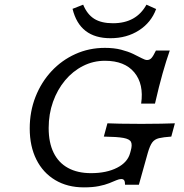

<svg xmlns="http://www.w3.org/2000/svg" viewBox="-20 -786 781 817"><path d="M337.1 11.3Q266.9 11.3 214.9 -19.8Q162.9 -50.8 134.7 -107.3Q106.5 -163.7 106.5 -239.5Q106.5 -311.3 131 -373.8Q155.6 -436.3 199.2 -483.1Q242.7 -529.8 300.8 -556Q358.9 -582.3 426.6 -582.3Q465.3 -582.3 495.2 -574.6Q525 -566.9 546.8 -556.5Q568.5 -546 583.1 -538.3Q597.6 -530.6 605.6 -530.6Q616.9 -530.6 624.6 -539.1Q632.3 -547.6 643.5 -571H702.4Q687.1 -527.4 671.8 -473.4Q656.5 -419.4 639.5 -345.2H580.6Q592.7 -428.2 551.6 -477.8Q510.5 -527.4 426.6 -527.4Q376.6 -527.4 333.1 -505.2Q289.5 -483.1 256.9 -444Q224.2 -404.8 205.6 -352.8Q187.1 -300.8 187.1 -241.1Q187.1 -179 208.1 -136.3Q229 -93.5 269.4 -71.4Q309.7 -49.2 367.7 -49.2Q433.1 -49.2 478.2 -72.2Q523.4 -95.2 533.9 -135.5L536.3 -144.4Q543.5 -169.4 537.5 -181.9Q531.5 -194.4 504.8 -199.2Q478.2 -204 421.8 -204.8L437.1 -261.3Q454 -260.5 491.1 -259.7Q528.2 -258.9 582.3 -258.9Q630.6 -258.9 665.3 -259.7Q700 -260.5 724.2 -261.3L708.9 -204.8Q675 -202.4 656.5 -198Q637.9 -193.5 627.8 -179.8Q617.7 -166.1 608.9 -135.5L571 0H512.1Q512.1 -12.9 508.5 -18.5Q504.8 -24.2 496 -24.2Q487.1 -24.2 475 -19Q462.9 -13.7 444.8 -6.5Q426.6 0.8 400.4 6Q374.2 11.3 337.1 11.3ZM450 -623.4Q384.7 -623.4 344.4 -654.4Q304 -685.5 288.7 -748.4L333.9 -766.1Q350.8 -725 381 -706Q411.3 -687.1 460.5 -687.1Q510.5 -687.1 546 -706.9Q581.5 -726.6 603.2 -766.1L644.4 -747.6Q623.4 -690.3 571.4 -656.9Q519.4 -623.4 450 -623.4Z"/></svg>

Font: Playfair 5pt SemiExpanded Light
Style: Italic
Weight: 300
Width: 6
Italic angle: -15.6°
Designer: Claus Eggers Sørensen
Foundry: Claus Eggers Sørensen
Version: Version 2.203